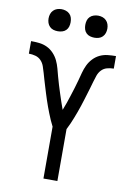

<svg xmlns="http://www.w3.org/2000/svg" viewBox="-101 -1010 728 1071"><g transform="rotate(10 262.5 -474.0)"><path d="M223 0V-294Q214 -311 206.5 -328.5Q199 -346 192 -363.5Q185 -381 178.5 -399Q172 -417 166 -435Q160 -453 154.5 -471Q149 -489 143.5 -507Q138 -525 132.5 -543.5Q127 -562 122 -580Q117 -598 110.5 -616.5Q104 -635 91 -648.5Q78 -662 59.5 -667Q41 -672 22 -672V-743Q45 -743 68.5 -740.5Q92 -738 113 -728Q134 -718 150.5 -700.5Q167 -683 177 -662Q187 -641 193 -618.5Q199 -596 205 -573.5Q211 -551 218 -528.5Q225 -506 232 -484Q239 -462 246.5 -440Q254 -418 262 -396Q271 -418 278.5 -440Q286 -462 293 -484Q300 -506 307 -528.5Q314 -551 320 -573.5Q326 -596 332 -618.5Q338 -641 348 -662Q358 -683 374.5 -700.5Q391 -718 412 -728Q433 -738 456.5 -740.5Q480 -743 503 -743V-672Q484 -672 465.5 -667Q447 -662 434 -648.5Q421 -635 414.5 -616.5Q408 -598 403 -580Q398 -562 392.5 -543.5Q387 -525 381.5 -507Q376 -489 370.5 -471Q365 -453 359 -435Q353 -417 346.5 -399Q340 -381 333 -363.5Q326 -346 318.5 -328.5Q311 -311 302 -294V0ZM366 -823Q354 -823 341.5 -826.5Q329 -830 320 -839Q311 -848 307.5 -860Q304 -872 304 -885Q304 -898 307.5 -910Q311 -922 320 -931Q329 -940 341.5 -944Q354 -948 366 -948Q379 -948 391 -944Q403 -940 412 -931Q421 -922 425 -910Q429 -898 429 -885Q429 -872 425 -860Q421 -848 412 -839Q403 -830 391 -826.5Q379 -823 366 -823ZM159 -823Q146 -823 134 -826.5Q122 -830 113 -839Q104 -848 100 -860Q96 -872 96 -885Q96 -898 100 -910Q104 -922 113 -931Q122 -940 134 -944Q146 -948 159 -948Q171 -948 183.5 -944Q196 -940 205 -931Q214 -922 217.5 -910Q221 -898 221 -885Q221 -872 217.5 -860Q214 -848 205 -839Q196 -830 183.5 -826.5Q171 -823 159 -823Z"/></g></svg>

Font: Iosevka Pride
Style: Regular
Weight: 400
Monospace: yes
Designer: Belleve Invis
Foundry: Belleve Invis
Version: Version 30.3.1; ttfautohint (v1.8.4)